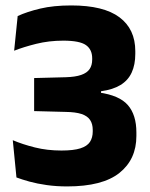

<svg xmlns="http://www.w3.org/2000/svg" viewBox="-20 -672 552 706"><path d="M227 13.5Q187 13.5 151.8 8.5Q116.5 3.5 88.5 -4.2Q60.5 -12 40.5 -19.5L27 -156.5Q63.5 -141 108.5 -129.8Q153.5 -118.5 206 -118.5Q250.5 -118.5 275.5 -126.5Q300.5 -134.5 310.8 -150.2Q321 -166 321 -188.5V-194Q321 -216.5 311.2 -231Q301.5 -245.5 279.8 -252.8Q258 -260 221 -260.5L105.5 -263.5V-385L221 -388Q257 -389 278.5 -396.5Q300 -404 309.5 -418Q319 -432 319 -453V-457.5Q319 -490 296 -506.2Q273 -522.5 212.5 -522.5Q160 -522.5 113 -510.8Q66 -499 32 -485.5L45 -613Q79.5 -629 128.2 -640.5Q177 -652 242 -652Q361 -652 419.2 -608.5Q477.5 -565 477.5 -484V-474Q477.5 -434 464.2 -405.2Q451 -376.5 423.2 -359.5Q395.5 -342.5 351.5 -336.5V-315L343 -332Q419 -321.5 450.2 -285.5Q481.5 -249.5 481.5 -185V-172Q481.5 -86 419.2 -36.2Q357 13.5 227 13.5Z"/></svg>

Font: Anek Kannada Medium
Style: Bold
Weight: 700
Version: Version 1.003